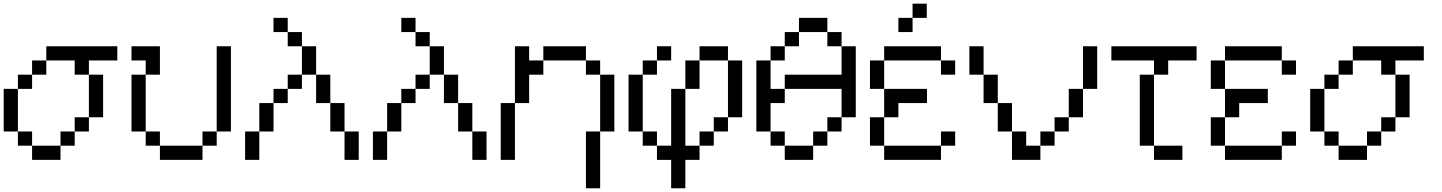

<svg xmlns="http://www.w3.org/2000/svg" viewBox="-20 -866 7809 1040"><path d="M153.8 -538.5H230.8V-461.5H153.8ZM76.9 -461.5H153.8V-384.6H76.9ZM0 -384.6H76.9V-153.8H0ZM76.9 -153.8H153.8V-76.9H76.9ZM153.8 -76.9H307.7V0H153.8ZM307.7 -153.8H384.6V-76.9H307.7ZM461.5 -461.5H538.5V-230.8H461.5ZM384.6 -230.8H461.5V-153.8H384.6ZM230.8 -615.4H615.4V-538.5H461.5V-461.5H384.6V-538.5H230.8Z M769.2 -461.5V-153.8H692.3V-461.5ZM769.2 -153.8H846.2V-76.9H769.2ZM846.2 -76.9H1076.9V0H846.2ZM1076.9 -153.8H1153.8V-76.9H1076.9ZM1153.8 -153.8V-615.4H1230.8V-153.8ZM769.2 -538.5H692.3V-615.4H846.2V-461.5H769.2Z M1461.5 -769.2H1538.5V-692.3H1461.5ZM1538.5 -692.3H1615.4V-615.4H1538.5ZM1615.4 -615.4H1692.3V-461.5H1615.4ZM1692.3 -461.5H1769.2V-307.7H1692.3ZM1307.7 0V-153.8H1384.6V0ZM1846.2 0V-153.8H1923.1V0ZM1384.6 -153.8V-307.7H1461.5V-384.6H1538.5V-307.7H1461.5V-153.8ZM1769.2 -153.8V-307.7H1846.2V-153.8ZM1538.5 -384.6V-461.5H1615.4V-384.6Z M2153.8 -769.2H2230.8V-692.3H2153.8ZM2230.8 -692.3H2307.7V-615.4H2230.8ZM2307.7 -615.4H2384.6V-461.5H2307.7ZM2384.6 -461.5H2461.5V-307.7H2384.6ZM2000 0V-153.8H2076.9V0ZM2538.5 0V-153.8H2615.4V0ZM2076.9 -153.8V-307.7H2153.8V-384.6H2230.8V-307.7H2153.8V-153.8ZM2461.5 -153.8V-307.7H2538.5V-153.8ZM2230.8 -384.6V-461.5H2307.7V-384.6Z M3153.8 153.8V-153.8H3230.8V-461.5H3153.8V-538.5H2923.1V-615.4H3153.8V-538.5H3230.8V-461.5H3307.7V-153.8H3230.8V153.8ZM2692.3 0V-307.7H2769.2V-615.4H2846.2V-538.5H2923.1V-461.5H2846.2V-307.7H2769.2V0Z M3769.2 -153.8H3846.2V-76.9H3769.2ZM3461.5 -538.5H3538.5V-461.5H3461.5ZM3615.4 153.8V0H3538.5V-76.9H3461.5V-153.8H3384.6V-461.5H3461.5V-153.8H3538.5V-76.9H3615.4V-384.6H3692.3V-538.5H3769.2V-615.4H3923.1V-538.5H3769.2V-384.6H3692.3V-76.9H3769.2V0H3692.3V153.8ZM3846.2 -153.8V-230.8H3923.1V-153.8ZM3923.1 -230.8V-538.5H4000V-230.8ZM3538.5 -538.5V-615.4H3615.4V-538.5Z M4230.8 -384.6V-461.5H4538.5V-615.4H4615.4V-230.8H4538.5V-384.6ZM4230.8 0V-76.9H4384.6V0ZM4153.8 -76.9V-153.8H4230.8V-76.9ZM4384.6 -76.9V-153.8H4461.5V-76.9ZM4461.5 -153.8V-230.8H4538.5V-153.8ZM4153.8 -538.5V-615.4H4230.8V-538.5ZM4230.8 -615.4V-692.3H4307.7V-615.4ZM4461.5 -615.4V-692.3H4538.5V-615.4ZM4307.7 -692.3V-769.2H4461.5V-692.3ZM4076.9 -153.8V-538.5H4153.8V-384.6H4230.8V-307.7H4153.8V-153.8Z M4923.1 -769.2V-692.3H4846.2V-769.2ZM4923.1 -846.2H5000V-769.2H4923.1ZM4769.2 -384.6H5001.2V-307.7H4846.2V-230.8H4769.2ZM4769.2 0V-76.9H5076.9V0ZM4692.3 -76.9V-230.8H4769.2V-76.9ZM5076.9 -153.8H5153.8V-76.9H5076.9ZM4692.3 -384.6V-538.5H4769.2V-384.6ZM5076.9 -461.5V-538.5H5153.8V-461.5ZM4769.2 -538.5V-615.4H5076.9V-538.5Z M5461.5 0V-153.8H5538.5V-76.9H5615.4V0ZM5615.4 -76.9V-153.8H5692.3V-76.9ZM5384.6 -153.8V-307.7H5461.5V-153.8ZM5692.3 -153.8V-230.8H5769.2V-153.8ZM5307.7 -307.7V-461.5H5384.6V-307.7ZM5769.2 -230.8V-384.6H5846.2V-230.8ZM5230.8 -461.5V-615.4H5307.7V-461.5ZM5846.2 -384.6V-615.4H5923.1V-384.6Z M6230.8 -76.9H6384.6V0H6230.8ZM6153.8 -461.5H6230.8V-76.9H6153.8ZM6230.8 -538.5H6307.7V-461.5H6230.8ZM6000 -615.4H6461.5V-538.5H6000Z M6615.4 -384.6H6847.4V-307.7H6692.3V-230.8H6615.4ZM6615.4 0V-76.9H6923.1V0ZM6538.5 -76.9V-230.8H6615.4V-76.9ZM6923.1 -153.8H7000V-76.9H6923.1ZM6538.5 -384.6V-538.5H6615.4V-384.6ZM6923.1 -461.5V-538.5H7000V-461.5ZM6615.4 -538.5V-615.4H6923.1V-538.5Z M7230.8 -538.5H7307.7V-461.5H7230.8ZM7153.8 -461.5H7230.8V-384.6H7153.8ZM7076.9 -384.6H7153.8V-153.8H7076.9ZM7153.8 -153.8H7230.8V-76.9H7153.8ZM7230.8 -76.9H7384.6V0H7230.8ZM7384.6 -153.8H7461.5V-76.9H7384.6ZM7538.5 -461.5H7615.4V-230.8H7538.5ZM7461.5 -230.8H7538.5V-153.8H7461.5ZM7307.7 -615.4H7692.3V-538.5H7538.5V-461.5H7461.5V-538.5H7307.7Z"/></svg>

Font: Mintsoda - Lime Green 13x16
Style: Regular
Weight: 400
Designer: Mintsoda-15
Version: Version 1.0